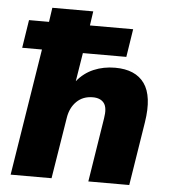

<svg xmlns="http://www.w3.org/2000/svg" viewBox="-53 -784 746 832"><g transform="rotate(5 320.5 -368.0)"><path d="M24 0ZM24 0 112 -552H26L45 -674H132L141 -736H319L310 -674H498L479 -552H290L270 -428Q300 -465 342.5 -483Q385 -501 435 -501Q524 -501 563 -446Q602 -391 584 -277L540 0H362L406 -278Q414 -325 398.5 -345Q383 -365 350 -365Q307 -365 279.5 -338Q252 -311 245 -267L202 0Z"/></g></svg>

Font: Winston ExtraBold
Style: Italic
Weight: 800
Italic angle: -9°
Designer: Original fonts by Vernon Adams / Changes by Cristiano Sobral
Foundry: Original fonts by Vernon Adams / Changes by Cristiano Sobral
Version: Version 2.503;July 17, 2020;FontCreator 13.0.0.2655 64-bit